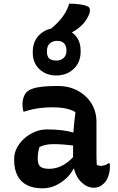

<svg xmlns="http://www.w3.org/2000/svg" viewBox="-20 -1013 640 1043"><path d="M504 -353Q504 -330 504 -306.5Q504 -283 504 -259.5Q504 -236 504 -212.5Q504 -189 504 -166Q504 -153 504.5 -141Q505 -129 506 -117Q510 -115 516 -113.5Q522 -112 527 -112Q538 -112 549 -115.5Q560 -119 569 -126H575Q577 -121 577 -117Q577 -113 577 -107Q577 -81 568.5 -56.5Q560 -32 547 -19Q533 -5 519 1Q505 7 491 7Q466 7 444.5 -6Q423 -19 408 -39.5Q393 -60 385 -86Q377 -112 377 -138Q377 -163 377 -189Q377 -215 377 -236Q377 -266 378.5 -292Q380 -318 383 -345.5Q386 -373 390 -404Q373 -414 354 -419.5Q335 -425 313.5 -427.5Q292 -430 265 -430Q236 -430 210.5 -427.5Q185 -425 161 -420Q137 -415 113 -407H107Q105 -416 103.5 -426Q102 -436 102 -447Q102 -466 108 -484Q114 -502 125 -513Q136 -524 157.5 -531.5Q179 -539 212.5 -542.5Q246 -546 293 -546Q344 -546 383 -529.5Q422 -513 449.5 -485.5Q477 -458 490.5 -424Q504 -390 504 -353ZM185 -151Q185 -120 199 -108Q213 -96 248 -96Q271 -96 295.5 -104Q320 -112 344.5 -130Q369 -148 391 -176L397 -96H379Q366 -69 340.5 -45Q315 -21 282 -5.5Q249 10 210 10Q162 10 127.5 -7Q93 -24 75 -58.5Q57 -93 57 -144V-151Q57 -180 71 -208Q85 -236 110 -259Q135 -282 167.5 -296Q200 -310 237 -310Q279 -310 315.5 -305.5Q352 -301 378 -293Q404 -285 415 -275Q421 -270 425.5 -261.5Q430 -253 432.5 -241Q435 -229 435 -211Q408 -218 379.5 -222Q351 -226 323.5 -228Q296 -230 272 -230Q247 -230 228 -226Q209 -222 194 -214Q190 -200 187.5 -185Q185 -170 185 -153ZM291 -861Q328 -861 357 -845.5Q386 -830 402 -803Q418 -776 418 -738V-732Q418 -675 380.5 -639Q343 -603 285 -603Q231 -603 194.5 -637Q158 -671 158 -726V-733Q158 -771 175 -799.5Q192 -828 222 -844.5Q252 -861 291 -861ZM291 -791Q265 -791 250 -776.5Q235 -762 235 -737V-730Q235 -720 238 -711Q241 -702 246 -696Q255 -689 265 -686.5Q275 -684 286 -684Q311 -684 326 -698.5Q341 -713 341 -735V-742Q341 -753 337.5 -762Q334 -771 328 -778Q320 -785 311.5 -788Q303 -791 291 -791ZM356 -993Q378 -993 394.5 -991.5Q411 -990 425.5 -987.5Q440 -985 452 -980Q465 -976 467.5 -965Q470 -954 466 -940Q460 -924 451 -909.5Q442 -895 431 -883Q420 -871 406 -860Q392 -849 376 -840Q360 -832 344.5 -829Q329 -826 307 -826Q295 -826 282.5 -827Q270 -828 259 -831.5Q248 -835 235 -840Q266 -863 289.5 -886.5Q313 -910 330 -936.5Q347 -963 356 -993Z"/></svg>

Font: Recursive Monospace Casual SemiBold
Style: Regular
Weight: 600
Version: Version 1.047